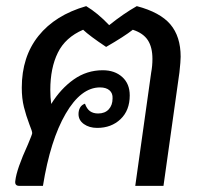

<svg xmlns="http://www.w3.org/2000/svg" viewBox="-20 -606 680 626"><path d="M569 -421Q569 -406 565 -370L513 0H421L473 -370Q477 -391 477 -414Q477 -452 462 -475Q447 -498 413 -509Q385 -487 326 -453Q272 -489 251 -509Q193 -484 168.5 -434Q144 -384 144 -313Q144 -288 147 -267Q178 -317 220.5 -347Q263 -377 315 -377Q354 -377 378.5 -355Q403 -333 403 -295Q403 -246 373 -217.5Q343 -189 297 -189Q271 -189 253.5 -201.5Q236 -214 236 -234Q236 -246 241 -255Q246 -264 257 -268Q263 -251 273.5 -243.5Q284 -236 300 -236Q322 -236 334.5 -249.5Q347 -263 347 -285Q348 -302 337 -311.5Q326 -321 306 -321Q244 -321 194 -235Q144 -149 120 0H43Q27 0 30 -17Q34 -54 71 -135Q85 -168 85 -172Q85 -178 76 -200Q65 -229 58 -257Q51 -285 51 -320Q51 -421 105.5 -489Q160 -557 261 -586Q298 -564 336 -524Q382 -561 426 -586Q502 -566 535.5 -526.5Q569 -487 569 -421Z"/></svg>

Font: Krub Medium
Style: Italic
Weight: 500
Italic angle: -8°
Designer: Ekaluck Peanpanawate
Foundry: Cadson Demak Co.,Ltd.
Version: Version 1.000; ttfautohint (v1.6)